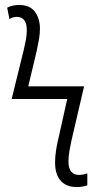

<svg xmlns="http://www.w3.org/2000/svg" viewBox="-20 -744 399 774"><path d="M289 10Q247 10 224.5 -15.5Q202 -41 202 -89Q202 -112 206 -138.5Q210 -165 216 -188L251 -345H27L76 -544Q81 -565 84.5 -584Q88 -603 88 -623Q88 -651 77 -663.5Q66 -676 48 -676Q31 -676 18 -667L9 -713Q30 -724 57 -724Q100 -724 120.5 -697Q141 -670 141 -628Q141 -609 137.5 -588Q134 -567 128 -539L94 -396H319L268 -177Q264 -159 260 -136.5Q256 -114 256 -94Q256 -64 268 -51Q280 -38 299 -39Q309 -39 317.5 -41Q326 -43 332 -45V3Q324 6 313 8Q302 10 289 10Z"/></svg>

Font: Noto Sans Condensed Light
Style: Regular
Weight: 300
Width: 3
Designer: Monotype Design Team
Foundry: Monotype Imaging Inc.
Version: Version 2.013; ttfautohint (v1.8.4.7-5d5b)